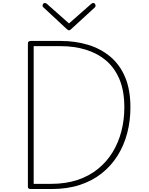

<svg xmlns="http://www.w3.org/2000/svg" viewBox="-20 -1274 1005 1294"><path d="M187 0Q168 0 168 -15V-982Q168 -990 173 -994Q178 -998 188 -998H389Q488 -998 573.5 -972Q659 -946 723.5 -892Q788 -838 823.5 -753.5Q859 -669 859 -550Q859 -460 837.5 -377.5Q816 -295 773 -226Q730 -157 666 -106Q602 -55 517.5 -27.5Q433 0 327 0ZM207 -35H326Q423 -35 501.5 -61Q580 -87 639.5 -135Q699 -183 738.5 -247.5Q778 -312 798 -389Q818 -466 818 -550Q818 -662 785 -740Q752 -818 693.5 -867Q635 -916 557 -939.5Q479 -963 389 -963H207ZM608 -1254Q615 -1254 619.5 -1248.5Q624 -1243 624 -1235Q624 -1232 623 -1229.5Q622 -1227 619 -1224L461 -1079Q456 -1074 452.5 -1072Q449 -1070 445 -1070Q441 -1070 437.5 -1072Q434 -1074 429 -1079L272 -1225Q268 -1228 267.5 -1231Q267 -1234 267 -1236Q267 -1244 271.5 -1249Q276 -1254 283 -1254Q286 -1254 289.5 -1252Q293 -1250 296 -1248L445 -1116L595 -1248Q598 -1250 601 -1252Q604 -1254 608 -1254Z"/></svg>

Font: Playwrite NG Modern Thin
Style: Regular
Weight: 250
Designer: Veronika Burian, José Scaglione
Foundry: TypeTogether
Version: Version 1.002